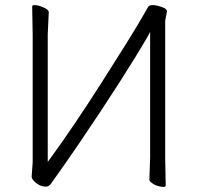

<svg xmlns="http://www.w3.org/2000/svg" viewBox="-20 -723 778 752"><path d="M621 9Q609 9 595.5 4.5Q582 0 573 -8Q565 -14 565 -19L568 -105V-579V-598L559 -581Q468 -424 289 -160Q233 -78 180 -4Q171 8 160 8Q147 8 134 2Q121 -5 112 -15Q104 -24 104 -32Q105 -41 106 -59.5Q107 -78 108 -87V-588L106 -697Q106 -703 114 -703Q127 -703 140 -698Q171 -687 171 -675L167 -589V-104V-89L176 -101Q270 -230 379.5 -402Q489 -574 522.5 -631Q556 -688 561 -697Q565 -703 578 -703Q593 -703 615 -695Q634 -689 634 -678L627 -642V-641V-106L629 3Q629 9 621 9Z"/></svg>

Font: LXGW WenKai TC Light
Style: Regular
Weight: 300
Designer: LXGW / Fontworks Inc.
Foundry: LXGW / Fontworks Inc.
Version: Version 1.330